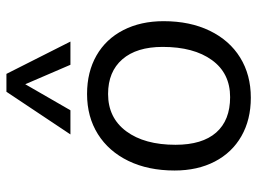

<svg xmlns="http://www.w3.org/2000/svg" viewBox="-124 -688 819 612"><g transform="rotate(-90 286.0 -382.5)"><path d="M48 -236Q48 -320 78.5 -383Q109 -446 164 -480.5Q219 -515 292 -515Q362 -515 414.5 -485Q467 -455 495.5 -399.5Q524 -344 524 -271Q524 -187 493.5 -124Q463 -61 408 -27Q353 7 280 7Q210 7 157.5 -23Q105 -53 76.5 -108Q48 -163 48 -236ZM442 -274Q442 -357 402.5 -402.5Q363 -448 292 -448Q216 -448 173 -390Q130 -332 130 -233Q130 -148 169 -103.5Q208 -59 282 -59Q358 -59 400 -117Q442 -175 442 -274ZM163 -568 299 -772H356L459 -568H385L323 -712L240 -568Z"/></g></svg>

Font: Muli
Style: Italic
Weight: 400
Italic angle: -4.541°
Designer: Vernon Adams
Foundry: Vernon Adams
Version: Version 2.001